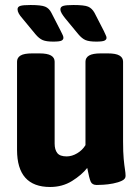

<svg xmlns="http://www.w3.org/2000/svg" viewBox="-20 -738 560 766"><path d="M180 8Q48 8 48 -140V-492Q48 -508 62 -516.5Q76 -525 109 -525H137Q169 -525 183.5 -516.5Q198 -508 198 -492V-165Q198 -141 208.5 -127.5Q219 -114 246 -114Q267 -114 288 -126.5Q309 -139 321 -159V-492Q321 -508 335.5 -516.5Q350 -525 382 -525H410Q442 -525 456.5 -516.5Q471 -508 471 -492V-174Q471 -130 473.5 -104Q476 -78 478.5 -62.5Q481 -47 481 -36Q481 -24 466.5 -17Q452 -10 431.5 -6Q411 -2 392.5 -1Q374 0 366 0Q348 0 342 -13Q336 -26 328 -68Q306 -40 267.5 -16Q229 8 180 8ZM364 -572Q336 -572 321.5 -578Q307 -584 292 -602L240 -665Q232 -675 226.5 -684Q221 -693 221 -701Q221 -711 232.5 -714.5Q244 -718 273 -718Q316 -718 331.5 -711.5Q347 -705 357 -687L394 -615Q399 -603 402 -597.5Q405 -592 405 -587Q405 -580 397 -576Q389 -572 364 -572ZM192 -572Q165 -572 150.5 -578Q136 -584 121 -602L69 -665Q60 -675 55 -684Q50 -693 50 -701Q50 -711 61 -714.5Q72 -718 102 -718Q144 -718 160 -711.5Q176 -705 185 -687L222 -615Q228 -603 230.5 -597.5Q233 -592 233 -587Q233 -580 225.5 -576Q218 -572 192 -572Z"/></svg>

Font: Asap Semi Condensed
Style: Bold
Weight: 700
Width: 4
Designer: Pablo Cosgaya
Foundry: Omnibus-Type
Version: Version 3.001; ttfautohint (v1.8.4.7-5d5b)